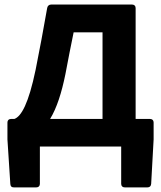

<svg xmlns="http://www.w3.org/2000/svg" viewBox="-20 -644 709 844"><path d="M576.2 -121.1V-608.4C576.2 -618.2 570.3 -624 560.5 -624H205.1C196.3 -624 189.5 -619.1 187.5 -609.4C168 -500 157.2 -440.4 136.7 -337.9C105.5 -187.5 73.2 -131.8 43 -121.1H28.3C18.6 -121.1 12.7 -115.2 12.7 -105.5V-31.2L25.4 165C26.4 175.8 31.2 179.7 41 179.7H139.6C149.4 179.7 155.3 173.8 155.3 164.1V0H512.7V164.1C512.7 173.8 518.6 179.7 528.3 179.7H627.9C637.7 179.7 643.6 174.8 644.5 164.1L655.3 -31.2V-105.5C655.3 -115.2 649.4 -121.1 639.6 -121.1ZM267.6 -318.4C282.2 -392.6 288.1 -428.7 303.7 -502H430.7V-121.1H200.2C229.5 -168.9 251 -236.3 267.6 -318.4Z"/></svg>

Font: Ed Sans Neue
Style: Bold
Weight: 700
Designer: Stephen Hutchings
Version: Version 1.004;PS 001.004;hotconv 1.0.88;makeotf.lib2.5.64775